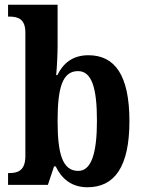

<svg xmlns="http://www.w3.org/2000/svg" viewBox="-20 -780 608 810"><path d="M349 10C463 10 526 -76 526 -269C526 -462 465 -547 353 -547C287 -547 246 -513 222 -463H217C220 -493 223 -552 223 -586V-760H14V-710H19C56 -710 87 -700 87 -643V-121C87 -59 53 -50 21 -50H14V0H182L208 -78H215C240 -26 282 10 349 10ZM310 -59C242 -59 223 -135 223 -270C223 -409 243 -480 309 -480C366 -480 389 -412 389 -271C389 -135 366 -59 310 -59Z"/></svg>

Font: Noto Serif Tamil Condensed
Style: Bold Italic
Weight: 700
Width: 3
Italic angle: -12°
Designer: Indian Type Foundry, Tom Grace, and the Monotype Design Team
Foundry: Monotype Imaging Inc.
Version: Version 2.003